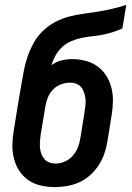

<svg xmlns="http://www.w3.org/2000/svg" viewBox="-20 -755 540 783"><path d="M205 8Q176 8 148 2Q120 -4 97 -19.5Q74 -35 59 -58Q44 -81 37 -108Q30 -135 30.5 -164Q31 -193 36 -222L53 -328Q57 -349 60 -369Q63 -389 67 -409V-410Q72 -439 77.5 -468Q83 -497 93 -525.5Q103 -554 118 -581Q133 -608 155.5 -629.5Q178 -651 205.5 -665.5Q233 -680 262 -687.5Q291 -695 320.5 -699Q350 -703 379 -707.5Q408 -712 437.5 -719Q467 -726 495 -735L479 -639Q459 -630 438.5 -623.5Q418 -617 397 -613Q376 -609 355 -607Q334 -605 313 -600.5Q292 -596 271.5 -587.5Q251 -579 234.5 -564Q218 -549 207 -529.5Q196 -510 190 -489Q208 -503 230 -508.5Q252 -514 273 -514Q301 -514 328.5 -507Q356 -500 377.5 -484.5Q399 -469 413.5 -446Q428 -423 434.5 -396.5Q441 -370 440.5 -341Q440 -312 435 -284L418 -178Q414 -153 405.5 -128.5Q397 -104 382.5 -81.5Q368 -59 348 -41Q328 -23 304 -12Q280 -1 254.5 3.5Q229 8 205 8ZM207 -88Q226 -88 245 -96.5Q264 -105 277.5 -120.5Q291 -136 298 -155Q305 -174 308 -193L325 -299Q327 -313 328.5 -326.5Q330 -340 328.5 -352.5Q327 -365 323 -377.5Q319 -390 311 -399.5Q303 -409 291 -413.5Q279 -418 265 -418Q247 -418 228.5 -411Q210 -404 196 -389.5Q182 -375 175 -357Q168 -339 165 -321L146 -207Q144 -193 143 -179.5Q142 -166 143 -153Q144 -140 148.5 -128Q153 -116 161 -106.5Q169 -97 181 -92.5Q193 -88 207 -88Z"/></svg>

Font: Iosevka Slab Oblique
Style: Bold
Weight: 700
Italic angle: -9°
Monospace: yes
Designer: Belleve Invis
Foundry: Belleve Invis
Version: Version 11.1.1; ttfautohint (v1.8.3)